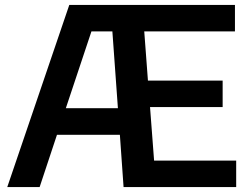

<svg xmlns="http://www.w3.org/2000/svg" viewBox="-20 -760 1015 780"><path d="M606 -107.5H939.5V0H482L467 -212.5H211.5L141 0H9.5L261.5 -740H934.5V-632.5H566L581 -432.5H884.5V-325H589.5ZM247.5 -320.5H459L436.5 -632.5H351.5Z"/></svg>

Font: Encode Sans SemiBold
Style: Regular
Weight: 600
Designer: Multiple Designers
Foundry: Impallari Type
Version: Version 2.000